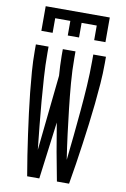

<svg xmlns="http://www.w3.org/2000/svg" viewBox="-102 -1014 705 1074"><g transform="rotate(10 250.0 -477.5)"><path d="M131 0Q121 -58 112 -116Q103 -174 95 -232Q87 -290 79.5 -348Q72 -406 66 -464.5Q60 -523 55.5 -581.5Q51 -640 51 -698V-735H123V-698Q123 -630 127.5 -562Q132 -494 137.5 -426.5Q143 -359 150 -291.5Q157 -224 164 -156L209 -585Q207 -613 205.5 -641.5Q204 -670 204 -698V-735H276V-698Q276 -627 282 -555.5Q288 -484 296 -413Q304 -342 313 -271Q322 -200 333 -129Q341 -200 348 -271Q355 -342 361.5 -413Q368 -484 372.5 -555.5Q377 -627 377 -698V-735H449V-698Q449 -640 444.5 -581.5Q440 -523 434 -464.5Q428 -406 420.5 -348Q413 -290 405 -232Q397 -174 388 -116Q379 -58 369 0H300Q284 -81 269.5 -162.5Q255 -244 242 -325L200 0ZM68 -815V-955H432V-815H368V-898H282V-815H218V-898H132V-815Z"/></g></svg>

Font: Iosevka
Style: Regular
Weight: 400
Monospace: yes
Designer: Belleve Invis
Foundry: Belleve Invis
Version: Version 33.2.3; ttfautohint (v1.8.4)